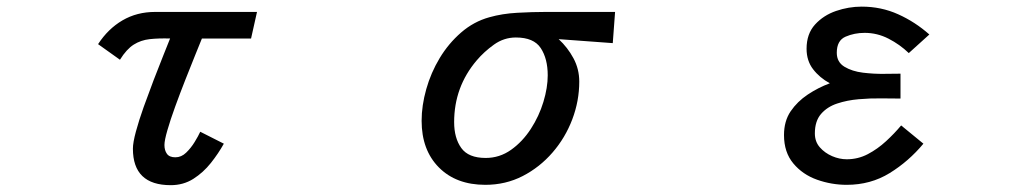

<svg xmlns="http://www.w3.org/2000/svg" viewBox="-20 -541 3040 565"><path d="M482.4 3.9Q371.1 3.9 371.1 -103.5Q371.1 -121.1 379.9 -153.8Q388.7 -186.5 402.8 -226.1Q417 -265.6 432.1 -305.2Q447.3 -344.7 460.4 -377.4Q473.6 -410.2 480.5 -427.7Q446.3 -428.7 420.4 -425.8Q394.5 -422.9 373.5 -409.7Q352.5 -396.5 333 -365.2L268.6 -411.1Q297.9 -456.1 340.3 -481Q382.8 -505.9 436.5 -505.9H736.3L718.8 -427.7H574.2Q567.4 -411.1 554.2 -378.4Q541 -345.7 525.4 -306.2Q509.8 -266.6 495.6 -227.5Q481.4 -188.5 472.7 -158.2Q463.9 -127.9 463.9 -114.3Q463.9 -98.6 471.2 -88.4Q478.5 -78.1 496.1 -78.1Q513.7 -78.1 527.8 -91.8Q542 -105.5 552.7 -123Q563.5 -140.6 569.3 -153.3L638.7 -118.2Q623 -89.8 600.6 -61.5Q578.1 -33.2 548.8 -14.6Q519.5 3.9 482.4 3.9Z M1408.2 2.9Q1322.3 2.9 1271.5 -48.3Q1220.7 -99.6 1220.7 -185.5Q1220.7 -230.5 1234.4 -278.8Q1248 -327.1 1273.9 -370.1Q1299.8 -413.1 1336.9 -445.3Q1374 -477.5 1419.9 -490.2Q1458 -501 1502.4 -503.4Q1546.9 -505.9 1585.9 -505.9H1790L1783.2 -414.1Q1744.1 -417 1704.1 -419.9Q1664.1 -422.9 1624 -425.8Q1650.4 -401.4 1667.5 -369.6Q1684.6 -337.9 1684.6 -300.8Q1684.6 -244.1 1664.1 -189.9Q1643.6 -135.7 1606 -92.3Q1568.4 -48.8 1518.1 -22.9Q1467.8 2.9 1408.2 2.9ZM1409.2 -76.2Q1450.2 -76.2 1483.9 -100.1Q1517.6 -124 1542 -161.6Q1566.4 -199.2 1579.1 -241.2Q1591.8 -283.2 1591.8 -319.3Q1591.8 -368.2 1571.3 -399.4Q1550.8 -430.7 1498 -430.7Q1462.9 -430.7 1433.6 -409.7Q1404.3 -388.7 1382.8 -363.3Q1316.4 -285.2 1316.4 -181.6Q1316.4 -134.8 1337.4 -105.5Q1358.4 -76.2 1409.2 -76.2Z M2471.7 2.9Q2426.8 2.9 2384.3 -12.2Q2341.8 -27.3 2314.5 -60.1Q2287.1 -92.8 2287.1 -143.6Q2287.1 -184.6 2306.6 -213.4Q2326.2 -242.2 2356.9 -262.7Q2387.7 -283.2 2421.9 -295.9Q2391.6 -312.5 2372.6 -337.4Q2353.5 -362.3 2353.5 -397.5Q2353.5 -441.4 2378.4 -468.8Q2403.3 -496.1 2440.4 -508.8Q2477.5 -521.5 2515.6 -521.5Q2573.2 -521.5 2623 -499Q2672.9 -476.6 2714.8 -439.5L2654.3 -384.8Q2627.9 -410.2 2594.7 -427.2Q2561.5 -444.3 2524.4 -444.3Q2494.1 -444.3 2468.3 -433.1Q2442.4 -421.9 2442.4 -385.7Q2442.4 -358.4 2464.8 -344.7Q2487.3 -331.1 2519.5 -327.1Q2551.8 -323.2 2582.5 -323.7Q2613.3 -324.2 2629.9 -324.2V-251Q2605.5 -251 2573.2 -251.5Q2541 -252 2506.8 -249Q2472.7 -246.1 2443.4 -236.3Q2414.1 -226.6 2396 -205.6Q2377.9 -184.6 2377.9 -148.4Q2377.9 -124 2392.6 -107.4Q2407.2 -90.8 2428.7 -81.5Q2450.2 -72.3 2471.7 -72.3Q2504.9 -72.3 2533.7 -87.4Q2562.5 -102.5 2587.4 -125.5Q2612.3 -148.4 2631.8 -171.9L2697.3 -118.2Q2654.3 -66.4 2598.1 -31.7Q2542 2.9 2471.7 2.9Z"/></svg>

Font: Kosugi
Style: Regular
Weight: 400
Version: Version 4.002